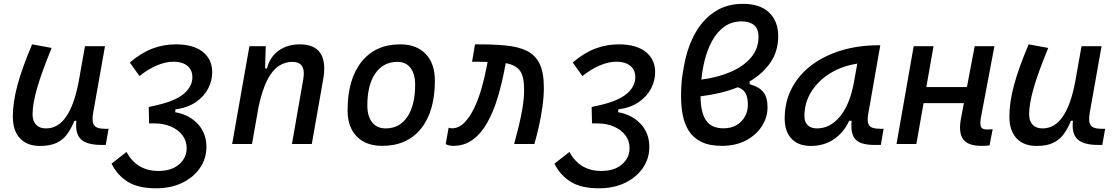

<svg xmlns="http://www.w3.org/2000/svg" viewBox="-20 -762 5899 1016"><path d="M191.4 10.3Q123 10.3 85.4 -30.5Q47.9 -71.3 47.9 -145Q47.9 -219.7 72 -310.3Q96.2 -400.9 149.9 -527.3L253.4 -508.3Q200.2 -378.9 176.3 -295.7Q152.3 -212.4 152.3 -157.2Q152.3 -121.6 170.9 -102.1Q189.5 -82.5 223.1 -82.5Q288.1 -82.5 330.6 -145.3Q373 -208 395.5 -325.7V-325.2L429.7 -517.6H535.6L473.1 -165.5Q464.8 -118.7 477.8 -99.6Q490.7 -80.6 533.7 -80.6H554.7L539.6 4.9H516.6Q439.5 4.9 408 -25.4Q376.5 -55.7 384.3 -122.6H373.5Q356.9 -81.5 335.2 -51.8Q313.5 -22 279.3 -5.9Q245.1 10.3 191.4 10.3Z M805.7 234.4Q710.9 234.4 655.5 199.5Q600.1 164.6 570.3 104L649.4 42Q703.6 142.6 818.4 142.6Q887.7 142.6 927.7 107.7Q967.8 72.8 967.8 22Q967.8 -17.1 945.1 -46.6Q922.4 -76.2 884 -92.5Q845.7 -108.9 798.8 -108.9H769L767.6 -168.5L767.1 -195.8Q787.1 -199.7 807.6 -204.8Q828.1 -210 841.3 -213.4Q921.9 -235.8 960 -272.2Q998 -308.6 998 -353Q998 -393.1 970.7 -414.3Q943.4 -435.5 899.4 -435.5Q855.5 -435.5 808.3 -415Q761.2 -394.5 718.3 -359.4L667 -431.2Q726.1 -481.9 785.6 -504.6Q845.2 -527.3 910.6 -527.3Q1002.4 -527.3 1052.7 -487.8Q1103 -448.2 1103 -379.4Q1103 -335 1081.3 -293.2Q1059.6 -251.5 1016.4 -221.7Q973.1 -191.9 908.2 -183.1L907.2 -167.5H911.1Q982.9 -153.8 1027.6 -105.2Q1072.3 -56.6 1072.3 15.6Q1072.3 76.7 1038.6 126.2Q1004.9 175.8 944.8 205.1Q884.8 234.4 805.7 234.4Z M1208.5 0 1299.8 -517.6H1386.2L1382.8 -399.9H1392.6Q1408.2 -460.9 1454.6 -494.1Q1501 -527.3 1565.9 -527.3Q1723.1 -527.3 1689.9 -340.3L1629.9 0H1524.9L1585 -344.2Q1600.6 -434.6 1526.9 -434.6Q1487.8 -434.6 1454.3 -412.4Q1420.9 -390.1 1394.3 -338.4Q1367.7 -286.6 1348.6 -198.7L1313.5 0Z M2002.9 9.8Q1916.5 9.8 1867.9 -39.8Q1819.3 -89.4 1819.3 -177.7Q1819.3 -342.8 1893.1 -435.1Q1966.8 -527.3 2097.7 -527.3Q2184.1 -527.3 2232.7 -476.6Q2281.2 -425.8 2281.2 -335Q2281.2 -172.4 2207.8 -81.3Q2134.3 9.8 2002.9 9.8ZM2021 -82.5Q2094.2 -82.5 2135.5 -143.8Q2176.8 -205.1 2176.8 -314Q2176.8 -370.6 2152.3 -402.6Q2127.9 -434.6 2083.5 -434.6Q2008.3 -434.6 1966.1 -373.5Q1923.8 -312.5 1923.8 -203.6Q1923.8 -146.5 1949.5 -114.5Q1975.1 -82.5 2021 -82.5Z M2700.7 0Q2712.4 -43 2724.6 -92.3Q2736.8 -141.6 2745.1 -192.1Q2753.4 -242.7 2753.4 -288.6Q2753.4 -359.9 2730.2 -389.4Q2707 -418.9 2656.2 -427.7L2650.4 -397.9Q2635.7 -319.8 2613.8 -246.6Q2591.8 -173.3 2560.1 -115.7Q2528.3 -58.1 2483.6 -24.2Q2439 9.8 2378.9 9.8Q2368.2 9.8 2359.4 8.1Q2350.6 6.3 2338.4 1L2354 -86.4Q2361.3 -84.5 2363.3 -83.7Q2365.2 -83 2371.1 -83Q2407.7 -83 2437.3 -113Q2466.8 -143.1 2489.7 -191.4Q2512.7 -239.7 2528.8 -296.9Q2544.9 -354 2555.2 -408.2L2560.1 -434.1Q2551.3 -434.6 2541.7 -434.6Q2532.2 -434.6 2522.5 -435.1Q2512.2 -435.1 2501 -435.3Q2489.7 -435.5 2478 -435.5L2493.7 -527.3Q2585.9 -527.8 2654.3 -521.5Q2722.7 -515.1 2768.1 -492.7Q2813.5 -470.2 2835.7 -424.1Q2857.9 -377.9 2857.9 -298.8Q2857.9 -251.5 2850.6 -198.5Q2843.3 -145.5 2831.8 -94.2Q2820.3 -43 2807.6 0Z M3149.4 234.4Q3054.7 234.4 2999.3 199.5Q2943.8 164.6 2914.1 104L2993.2 42Q3047.4 142.6 3162.1 142.6Q3231.4 142.6 3271.5 107.7Q3311.5 72.8 3311.5 22Q3311.5 -17.1 3288.8 -46.6Q3266.1 -76.2 3227.8 -92.5Q3189.5 -108.9 3142.6 -108.9H3112.8L3111.3 -168.5L3110.8 -195.8Q3130.9 -199.7 3151.4 -204.8Q3171.9 -210 3185.1 -213.4Q3265.6 -235.8 3303.7 -272.2Q3341.8 -308.6 3341.8 -353Q3341.8 -393.1 3314.5 -414.3Q3287.1 -435.5 3243.2 -435.5Q3199.2 -435.5 3152.1 -415Q3105 -394.5 3062 -359.4L3010.7 -431.2Q3069.8 -481.9 3129.4 -504.6Q3189 -527.3 3254.4 -527.3Q3346.2 -527.3 3396.5 -487.8Q3446.8 -448.2 3446.8 -379.4Q3446.8 -335 3425 -293.2Q3403.3 -251.5 3360.1 -221.7Q3316.9 -191.9 3252 -183.1L3251 -167.5H3254.9Q3326.7 -153.8 3371.3 -105.2Q3416 -56.6 3416 15.6Q3416 76.7 3382.3 126.2Q3348.6 175.8 3288.6 205.1Q3228.5 234.4 3149.4 234.4Z M3946.8 -331.1V-316.4Q3996.1 -303.2 4018.8 -275.1Q4041.5 -247.1 4041.5 -194.3Q4041.5 -141.1 4011.7 -94.5Q3981.9 -47.9 3927.7 -19Q3873.5 9.8 3800.3 9.8Q3733.9 9.8 3691.4 -11.2Q3648.9 -32.2 3625.5 -68.8Q3602.1 -105.5 3593 -152.6Q3584 -199.7 3584 -252Q3584 -317.9 3591.3 -365.2Q3598.6 -412.6 3607.9 -453.6Q3627 -534.7 3666.7 -599.9Q3706.5 -665 3767.6 -703.4Q3828.6 -741.7 3911.1 -741.7Q4002.4 -741.7 4050.3 -695.3Q4098.1 -648.9 4098.1 -570.8Q4098.1 -491.2 4057.1 -431.4Q4016.1 -371.6 3946.8 -331.1ZM3691.4 -340.8Q3778.3 -352.1 3846.7 -381.6Q3915 -411.1 3954.3 -457.8Q3993.7 -504.4 3993.7 -566.4Q3993.7 -609.9 3970 -629.4Q3946.3 -648.9 3904.8 -648.9Q3851.6 -648.9 3812.5 -620.6Q3773.4 -592.3 3747.6 -544.4Q3721.7 -496.6 3707.5 -437.5Q3702.1 -414.6 3698 -390.1Q3693.8 -365.7 3691.4 -340.8ZM3884.3 -300.3Q3840.3 -282.7 3790.5 -270.8Q3740.7 -258.8 3687 -252.4Q3687.5 -168 3715.8 -125.5Q3744.1 -83 3808.6 -83Q3849.6 -83 3878.4 -100.6Q3907.2 -118.2 3922.4 -146.2Q3937.5 -174.3 3937.5 -206.1Q3937.5 -246.6 3925 -268.8Q3912.6 -291 3884.3 -300.3Z M4271 10.3Q4204.6 10.3 4168.5 -27.8Q4132.3 -65.9 4132.3 -135.3Q4132.3 -223.1 4169.7 -294.7Q4207 -366.2 4274.4 -417Q4341.8 -467.8 4432.1 -495.1Q4522.5 -522.5 4628.4 -522.5H4638.2L4573.7 -154.8Q4566.9 -115.7 4579.8 -98.1Q4592.8 -80.6 4635.7 -80.6H4655.8L4641.1 4.9H4606.4Q4534.7 4.9 4507.3 -23.9Q4480 -52.7 4486.3 -122.6H4473.6Q4443.8 -59.1 4391.4 -24.4Q4338.9 10.3 4271 10.3ZM4302.7 -82.5Q4373 -82.5 4425.3 -146Q4477.5 -209.5 4498.5 -325.7L4516.6 -425.3Q4436.5 -413.1 4373.3 -374.3Q4310.1 -335.4 4273.4 -277.1Q4236.8 -218.8 4236.8 -147.5Q4236.8 -116.2 4254.2 -99.4Q4271.5 -82.5 4302.7 -82.5Z M4724.1 0 4814.9 -517.6H4919.9L4881.8 -301.3H5096.7L5137.7 -517.6H5242.2L5170.9 -141.6Q5164.6 -106 5170.7 -91.3Q5176.8 -76.7 5202.6 -76.7Q5216.3 -76.7 5232.9 -78.1L5216.3 7.3Q5207 8.8 5196 9.3Q5185.1 9.8 5171.9 9.8Q5102.5 9.8 5076.7 -25.1Q5050.8 -60.1 5065.4 -136.7L5080.6 -216.3H4867.2L4829.1 0Z M5464.8 10.3Q5396.5 10.3 5358.9 -30.5Q5321.3 -71.3 5321.3 -145Q5321.3 -219.7 5345.5 -310.3Q5369.6 -400.9 5423.3 -527.3L5526.9 -508.3Q5473.6 -378.9 5449.7 -295.7Q5425.8 -212.4 5425.8 -157.2Q5425.8 -121.6 5444.3 -102.1Q5462.9 -82.5 5496.6 -82.5Q5561.5 -82.5 5604 -145.3Q5646.5 -208 5668.9 -325.7V-325.2L5703.1 -517.6H5809.1L5746.6 -165.5Q5738.3 -118.7 5751.2 -99.6Q5764.2 -80.6 5807.1 -80.6H5828.1L5813 4.9H5790Q5712.9 4.9 5681.4 -25.4Q5649.9 -55.7 5657.7 -122.6H5647Q5630.4 -81.5 5608.6 -51.8Q5586.9 -22 5552.7 -5.9Q5518.6 10.3 5464.8 10.3Z"/></svg>

Font: Cascadia Mono PL
Style: Italic
Weight: 400
Italic angle: -10°
Monospace: yes
Designer: Aaron Bell
Foundry: Saja Typeworks
Version: Version 2404.023; ttfautohint (v1.8.4)